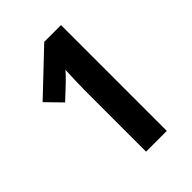

<svg xmlns="http://www.w3.org/2000/svg" viewBox="-207 -866 916 916"><g transform="rotate(-45 250.5 -408.0)"><path d="M372 -51H232V-468Q232 -489 233.5 -528Q235 -567 236 -599Q234 -596 219 -580Q204 -564 192 -553L125 -490L50 -567L259 -765H372Z"/></g></svg>

Font: Noto Sans Tamil UI Condensed
Style: Bold
Weight: 700
Width: 3
Designer: Jelle Bosma - Monotype Design Team
Foundry: Monotype Imaging Inc.
Version: Version 2.004; ttfautohint (v1.8.4.7-5d5b)